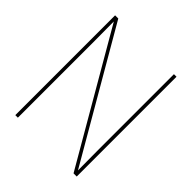

<svg xmlns="http://www.w3.org/2000/svg" viewBox="-210 -920 1061 1061"><g transform="rotate(45 320.0 -390.0)"><path d="M541 -28.8 540 -180.2V-779.8H560.1V0H535.2L99.1 -751L100.1 -600.1V0H80.1V-779.8H105Z"/></g></svg>

Font: Cooper Hewitt
Style: Thin
Weight: 701
Designer: Village Type and Design LLC
Foundry: Cooper Hewitt Smithsonian Design Museum
Version: 1.000